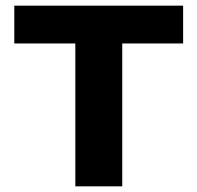

<svg xmlns="http://www.w3.org/2000/svg" viewBox="-20 -659 698 679"><path d="M246.4 0V-594H412.3V0ZM30.6 -505.3V-639H627.6V-505.3Z"/></svg>

Font: Anek Gurmukhi Medium SemiExpanded
Style: Regular
Weight: 500
Width: 6
Version: Version 1.003